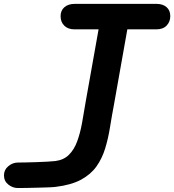

<svg xmlns="http://www.w3.org/2000/svg" viewBox="-52 -948 878 968"><path d="M38 0Q12 0 -10 -17.5Q-32 -35 -32 -64Q-32 -92 -10 -110.2Q12 -128.5 38 -128.5Q49.5 -128.5 75 -129Q100.5 -129.5 130.8 -130.5Q161 -131.5 187.2 -133Q213.5 -134.5 226.5 -136Q269.5 -141.5 295.8 -167.8Q322 -194 337.2 -235.5Q352.5 -277 361.8 -329Q371 -381 380.5 -438L445 -800H323.5Q291.5 -800 272.5 -818.2Q253.5 -836.5 253.5 -866.5Q253.5 -895 272.8 -911.8Q292 -928.5 325.5 -928.5H737Q768.5 -928.5 787.5 -912.2Q806.5 -896 806.5 -866.5Q806.5 -838.5 788.2 -819.2Q770 -800 736 -800H590L522.5 -420Q511.5 -362 502.5 -305.8Q493.5 -249.5 478.2 -199.5Q463 -149.5 434.5 -109.2Q406 -69 356.8 -42.2Q307.5 -15.5 229.5 -6Q220 -4.5 195.2 -3.5Q170.5 -2.5 140 -1.8Q109.5 -1 81.8 -0.5Q54 0 38 0Z"/></svg>

Font: Edu VIC WA NT Hand
Style: Regular
Weight: 400
Designer: Tina and Corey Anderson, Eben Sorkin, Mirko Velimirovic
Foundry: Google for Education
Version: Version 1.000